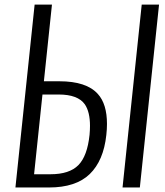

<svg xmlns="http://www.w3.org/2000/svg" viewBox="-20 -830 731 850"><path d="M48.3 0 133.3 -809.6H210L174.3 -470.2H242.7Q362.8 -470.2 413.1 -414.1Q453.6 -369.6 453.6 -281.2Q453.6 -258.3 450.7 -232.4Q438.5 -118.7 377.2 -59.3Q315.9 0 196.8 0ZM130.9 -58.6H203.6Q287.1 -58.6 326.9 -98.9Q366.7 -139.2 376.5 -233.4Q378.4 -254.4 378.4 -272.9Q378.4 -334.5 355.5 -368.2Q324.7 -411.6 239.7 -411.6H168ZM522.5 0 607.4 -809.6H684.1L599.1 0Z"/></svg>

Font: Oswald
Style: Light
Weight: 300
Designer: Vernon Adams
Foundry: Vernon Adams
Version: 3.0; ttfautohint (v0.95.6-bc232) -l 8 -r 50 -G 200 -x 0 -w "